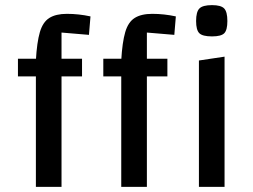

<svg xmlns="http://www.w3.org/2000/svg" viewBox="-20 -729 986 749"><path d="M220 0H120V-494Q124 -564 135.5 -603.5Q147 -643 172.5 -659Q198 -675 241 -675Q264 -675 287 -672.5Q310 -670 333 -665L327 -593L220 -602ZM300 -500V-431H50V-500ZM553 0H453V-494Q457 -564 468.5 -603.5Q480 -643 505.5 -659Q531 -675 574 -675Q597 -675 620 -672.5Q643 -670 666 -665L660 -593L553 -602ZM633 -500V-431H383V-500ZM756 -493 856 -508V0H756ZM807 -587Q770 -587 757.5 -599.5Q745 -612 745 -647Q745 -683 758 -696Q771 -709 807 -709Q842 -709 854.5 -696Q867 -683 867 -647Q867 -612 855 -599.5Q843 -587 807 -587Z"/></svg>

Font: Changa
Style: Regular
Weight: 400
Designer: Eduardo Rodriguez Tunni
Foundry: Eduardo Rodriguez Tunni
Version: Version 3.003